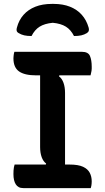

<svg xmlns="http://www.w3.org/2000/svg" viewBox="-20 -966 540 986"><path d="M314 -94H206L217 -126Q202 -137 194 -159Q186 -181 186 -211Q186 -259 186 -308.5Q186 -358 186 -407.5Q186 -457 186 -506.5Q186 -556 186 -606H294L283 -574Q298 -563 306 -541Q314 -519 314 -489Q314 -440 314 -391.5Q314 -343 314 -293Q314 -243 314 -193.5Q314 -144 314 -94ZM446 0H100Q86 0 76.5 -5Q67 -10 61 -19.5Q55 -29 52 -42Q49 -55 49 -72Q49 -82 49.5 -90.5Q50 -99 51.5 -107Q53 -115 55 -121H336Q382 -121 406.5 -109.5Q431 -98 441 -78.5Q451 -59 451 -35Q451 -29 450.5 -23Q450 -17 449 -11.5Q448 -6 446 0ZM54 -700H400Q433 -700 442 -678.5Q451 -657 451 -624Q451 -619 451 -613.5Q451 -608 450 -602Q449 -596 447.5 -590.5Q446 -585 445 -579H166Q106 -579 77.5 -599.5Q49 -620 49 -666Q49 -670 49.5 -675Q50 -680 50.5 -684.5Q51 -689 52 -693.5Q53 -698 54 -700ZM142 -781Q120 -781 104.5 -784.5Q89 -788 76 -796Q67 -801 65.5 -808.5Q64 -816 67 -825Q77 -863 101 -890Q125 -917 161.5 -931.5Q198 -946 247 -946H255Q303 -946 339.5 -931.5Q376 -917 400 -890Q424 -863 435 -825Q438 -816 436 -808.5Q434 -801 426 -796Q413 -788 397.5 -784.5Q382 -781 360 -781Q344 -813 318.5 -829Q293 -845 251 -849Q209 -845 183.5 -829Q158 -813 142 -781Z"/></svg>

Font: Recursive Casual SemiBold
Style: Regular
Weight: 600
Version: Version 1.047